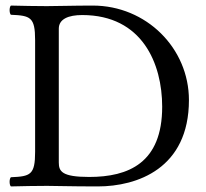

<svg xmlns="http://www.w3.org/2000/svg" viewBox="-20 -667 741 689"><path d="M148 -645C112 -645 59 -646 19 -647C13 -641 13 -620 19 -614C89 -611 106 -606 106 -523V-122C106 -39 89 -34 19 -31C13 -25 13 -4 19 2C58 1 111 0 149 0C186 0 228 2 331 2C472 2 658 -62 658 -308C658 -494 505 -647 313 -647C242 -647 187 -645 148 -645ZM191 -84V-564C191 -599 226 -613 275 -613C491 -613 562 -438 562 -284C562 -82 441 -32 300 -32C202 -32 191 -52 191 -84Z"/></svg>

Font: Libertinus Math
Style: Regular
Weight: 400
Designer: Philipp H. Poll, Khaled Hosny
Foundry: Caleb Maclennan
Version: Version 7.050;RELEASE